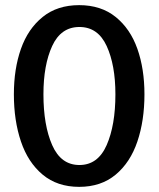

<svg xmlns="http://www.w3.org/2000/svg" viewBox="-20 -713 617 747"><path d="M34 -346Q34 -445 61.5 -523Q89 -601 146 -647Q203 -693 288 -693Q373 -693 430 -647Q487 -601 514.5 -523Q542 -445 542 -346Q542 -244 514.5 -162.5Q487 -81 430 -33.5Q373 14 288 14Q203 14 146 -33.5Q89 -81 61.5 -162.5Q34 -244 34 -346ZM429 -346Q429 -460 395 -534Q361 -608 289 -608Q217 -608 183 -534Q149 -460 149 -346Q149 -226 183 -148.5Q217 -71 289 -71Q361 -71 395 -148.5Q429 -226 429 -346Z"/></svg>

Font: Martel Sans SemiBold
Style: Regular
Weight: 600
Designer: Dan Reynolds and Mathieu Réguer
Foundry: Dan Reynolds and Mathieu Réguer
Version: Version 1.002; ttfautohint (v1.1) -l 5 -r 5 -G 72 -x 0 -D la